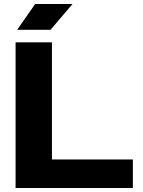

<svg xmlns="http://www.w3.org/2000/svg" viewBox="-20 -941 716 961"><path d="M58 0V-729H240V-143H645V0ZM66 -792 156 -921H343L233 -792Z"/></svg>

Font: Hubot Sans SemiExpanded
Style: Bold
Weight: 700
Width: 6
Designer: Deni Anggara
Foundry: GitHub, Inc., Subsidiary of Microsoft Corporation
Version: Version 2.000